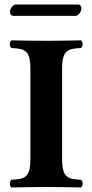

<svg xmlns="http://www.w3.org/2000/svg" viewBox="-20 -825 407 847"><path d="M114 -523V-122C114 -39 86 -35 31 -32C21 -26 21 -4 31 2C71 1 145 0 185 0C225 0 297 1 337 2C347 -4 347 -26 337 -32C282 -35 254 -39 254 -122V-523C254 -606 282 -610 337 -613C347 -619 347 -641 337 -647C297 -646 225 -645 185 -645C145 -645 71 -646 31 -647C21 -641 21 -619 31 -613C86 -610 114 -606 114 -523ZM313 -755C327 -755 339 -775 339 -788C339 -796 335 -805 325 -805H49C36 -805 24 -785 24 -773C24 -764 28 -755 39 -755Z"/></svg>

Font: Libertinus Serif
Style: Bold
Weight: 700
Designer: Philipp H. Poll, Khaled Hosny
Foundry: Caleb Maclennan
Version: Version 7.050;RELEASE